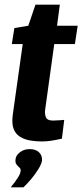

<svg xmlns="http://www.w3.org/2000/svg" viewBox="-20 -606 355 828"><path d="M159 4Q135 4 111 0Q87 -4 67.5 -15.5Q48 -27 39 -49.5Q30 -72 35 -111L78 -416H31L42 -485L102 -495L133 -586H238L226 -495H315L303 -416H214L175 -135Q172 -117 177.5 -101.5Q183 -86 209 -86Q221 -86 238.5 -87.5Q256 -89 257 -89L247 -8Q245 -8 232.5 -5Q220 -2 200 1Q180 4 159 4ZM26 202Q46 178 57.5 159.5Q69 141 69 130Q70 122 63.5 116.5Q57 111 51 103Q45 95 47 81Q48 65 65.5 51Q83 37 108 37Q134 37 148.5 51Q163 65 161 87Q159 101 146 122.5Q133 144 115.5 165Q98 186 81 202Z"/></svg>

Font: Alumni Sans Thin ExtraBold
Style: Italic
Weight: 800
Italic angle: -8°
Version: Version 1.016